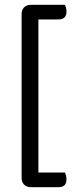

<svg xmlns="http://www.w3.org/2000/svg" viewBox="-20 -721 307 800"><path d="M70 11V-649H140V11ZM70 -2H251Q253 4 255 11Q257 18 257 27Q257 43 248.5 51Q240 59 223 59H110Q91 59 80.5 48.5Q70 38 70 20ZM110 -701H251Q253 -695 255 -688Q257 -681 257 -672Q257 -656 248.5 -648Q240 -640 223 -640H70V-662Q70 -680 80.5 -690.5Q91 -701 110 -701Z"/></svg>

Font: Baloo Bhaina 2
Style: Regular
Weight: 400
Designer: Yesha Goshar, Manish Minz, Shuchita Grover and Ek Type
Foundry: Ek Type
Version: Version 1.700